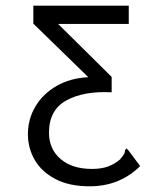

<svg xmlns="http://www.w3.org/2000/svg" viewBox="-20 -643 590 674"><path d="M295 11Q223 11 174.5 -14.5Q126 -40 102 -81.5Q78 -123 78 -172Q78 -225 104.5 -269.5Q131 -314 179 -341.5Q227 -369 290 -372L97 -560V-623H432V-559H184L372 -373V-319Q274 -324 213 -290.5Q152 -257 152 -177Q152 -120 192.5 -85Q233 -50 303 -50Q336 -50 359 -58.5Q382 -67 401 -83Q411 -95 415 -101.5Q419 -108 419 -116L424 -122L431 -115L472 -60Q400 11 295 11Z"/></svg>

Font: Inconsolata SemiExpanded
Style: Regular
Weight: 400
Width: 6
Monospace: yes
Designer: Raph Levien, Cyreal, Brenton Simpson
Foundry: Raph Levien, Cyreal, Google
Version: Version 3.000; ttfautohint (v1.8.2.53-6de2)